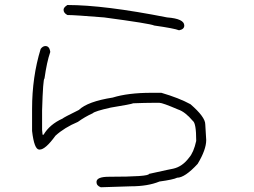

<svg xmlns="http://www.w3.org/2000/svg" viewBox="-20 -624 1040 786"><path d="M255.9 -603.5Q406.2 -603.5 664.1 -552.7Q734.4 -547.4 734.4 -519.5Q734.4 -503.9 712.9 -500Q693.8 -507.8 611.3 -519.5Q596.2 -527.3 406.2 -552.7Q286.1 -562.5 255.9 -562.5Q240.2 -570.8 240.2 -584Q240.2 -593.8 255.9 -603.5ZM166 -435.5Q181.6 -435.5 185.5 -414.1V-410.2Q171.9 -371.6 162.1 -302.7Q156.2 -302.7 152.3 -171.9V-91.8L154.3 -72.3H158.2Q183.1 -114.7 236.3 -138.7Q239.3 -142.6 302.7 -173.8Q338.9 -208.5 441.4 -224.6Q504.4 -244.1 599.6 -244.1H640.6Q713.4 -222.7 759.8 -197.3Q820.3 -145 820.3 -115.2L824.2 -50.8Q824.2 -11.2 789.1 46.9Q736.8 103.5 705.1 103.5Q689.9 111.3 632.8 119.1Q585.4 138.7 515.6 138.7Q403.8 142.6 392.6 142.6Q375 136.2 375 121.1Q375 99.6 425.8 99.6Q589.8 99.6 589.8 87.9Q686.5 66.4 689.5 66.4Q726.6 58.1 753.9 21.5Q772.9 0 783.2 -46.9V-48.8Q783.2 -119.6 769.5 -128.9Q737.8 -166.5 709 -175.8Q645.5 -203.1 632.8 -203.1H605.5Q576.2 -203.1 525.4 -201.2Q517.6 -197.3 433.6 -183.6Q367.7 -168.9 359.4 -160.2Q327.1 -145.5 298.8 -125Q244.1 -102.1 207 -68.4Q166 -11.7 142.6 -11.7H140.6Q120.1 -11.7 111.3 -87.9V-177.7Q111.3 -309.1 146.5 -423.8Q155.3 -435.5 166 -435.5Z"/></svg>

Font: CEF Fonts CJK
Style: Regular
Weight: 400
Designer: PartyBoss (派对大魔王)
Version: Release 2.25